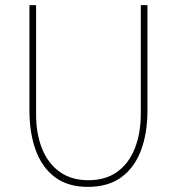

<svg xmlns="http://www.w3.org/2000/svg" viewBox="-20 -720 691 750"><path d="M95 -288V-700H121V-272Q121 -197 144.5 -139Q168 -81 213.5 -48.5Q259 -16 325 -16Q392 -16 437.5 -48.5Q483 -81 506.5 -140Q530 -199 530 -276V-700H556V-288Q556 -201 531 -133.5Q506 -66 454.5 -28Q403 10 323 10Q245 10 194.5 -28Q144 -66 119.5 -133.5Q95 -201 95 -288Z"/></svg>

Font: Haskoy Thin
Style: Regular
Weight: 100
Designer: Ertekin Erdin
Foundry: Ertekin Erdin
Version: Version 2.000; ttfautohint (v1.8.4.7-5d5b)